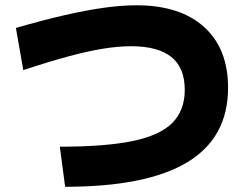

<svg xmlns="http://www.w3.org/2000/svg" viewBox="-20 -741 920 724"><path d="M205.6 -187.8Q375.6 -187.8 478.9 -208.9Q582.2 -230 629.4 -277.2Q676.7 -324.4 676.7 -402.2Q676.7 -485.6 626.1 -526.1Q575.6 -566.7 474.4 -566.7Q427.8 -566.7 371.1 -557.8Q314.4 -548.9 240 -528.9Q165.6 -508.9 67.8 -476.7L40 -635.6Q143.3 -665.6 226.1 -684.4Q308.9 -703.3 375 -712.2Q441.1 -721.1 494.4 -721.1Q658.9 -721.1 749.4 -639.4Q840 -557.8 840 -410Q840 -222.2 686.7 -129.4Q533.3 -36.7 225.6 -36.7Z"/></svg>

Font: Paperlogy 8 ExtraBold
Style: Regular
Weight: 800
Designer: redesigned by Lee Juim, glyphs from Gmarket Sans & Montserrat
Foundry: PT&
Version: Version 1.001